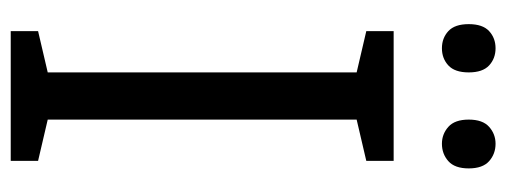

<svg xmlns="http://www.w3.org/2000/svg" viewBox="-313 -631 944 358"><g transform="rotate(90 159.0 -452.0)"><path d="M280 0H38V-51L115 -69V-645L38 -663V-714H280V-663L203 -645V-69L280 -51ZM25 -854Q25 -880 38 -892Q51 -904 70 -904Q89 -904 102 -892Q115 -880 115 -854Q115 -828 102 -816Q89 -804 70 -804Q51 -804 38 -816Q25 -828 25 -854ZM203 -854Q203 -880 216.5 -892Q230 -904 248 -904Q267 -904 280.5 -892Q294 -880 294 -854Q294 -828 280.5 -816Q267 -804 248 -804Q230 -804 216.5 -816Q203 -828 203 -854Z"/></g></svg>

Font: Noto Sans Gurmukhi UI SemiCondensed
Style: Regular
Weight: 400
Width: 4
Designer: Jelle Bosma - Monotype Design Team
Foundry: Monotype Imaging Inc.
Version: Version 2.004; ttfautohint (v1.8.4.7-5d5b)